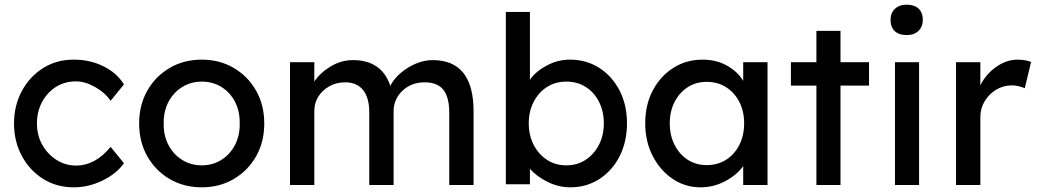

<svg xmlns="http://www.w3.org/2000/svg" viewBox="-20 -791 4439 821"><path d="M295 10Q222 10 164.5 -26Q107 -62 73.5 -124Q40 -186 40 -263Q40 -340 73.5 -402Q107 -464 164.5 -500Q222 -536 295 -536Q365 -536 422.5 -507.5Q480 -479 510 -430L453 -360Q429 -395 386.5 -419Q344 -443 305 -443Q257 -443 219.5 -419.5Q182 -396 160 -355Q138 -314 138 -263Q138 -212 161 -171.5Q184 -131 222 -107Q260 -83 306 -83Q387 -83 453 -163L510 -93Q478 -48 418.5 -19Q359 10 295 10Z M843 10Q766 10 705.5 -25.5Q645 -61 610 -122.5Q575 -184 575 -263Q575 -342 610 -403.5Q645 -465 705.5 -500.5Q766 -536 843 -536Q919 -536 979.5 -500.5Q1040 -465 1075 -403.5Q1110 -342 1110 -263Q1110 -184 1075 -122.5Q1040 -61 979.5 -25.5Q919 10 843 10ZM843 -84Q890 -84 927 -107.5Q964 -131 985 -171.5Q1006 -212 1005 -263Q1006 -315 985 -355.5Q964 -396 927 -419Q890 -442 843 -442Q796 -442 758.5 -418.5Q721 -395 700 -354.5Q679 -314 680 -263Q679 -212 700 -171.5Q721 -131 758.5 -107.5Q796 -84 843 -84Z M1220 0V-525H1324V-442Q1349 -480 1394 -507Q1439 -534 1489 -534Q1612 -534 1649 -424Q1664 -454 1693.5 -479Q1723 -504 1758.5 -519Q1794 -534 1830 -534Q2005 -534 2005 -315V0H1901V-309Q1901 -376 1875.5 -407.5Q1850 -439 1796 -439Q1739 -439 1701 -403Q1663 -367 1663 -314V0H1559V-311Q1559 -373 1532.5 -406Q1506 -439 1456 -439Q1419 -439 1389 -422.5Q1359 -406 1341.5 -378.5Q1324 -351 1324 -316V0Z M2419 10Q2368 10 2321 -13.5Q2274 -37 2246 -69V-3H2143V-740H2246V-450Q2270 -485 2317.5 -510.5Q2365 -536 2416 -536Q2487 -536 2542 -501Q2597 -466 2629 -404.5Q2661 -343 2661 -264Q2661 -185 2629.5 -123Q2598 -61 2543 -25.5Q2488 10 2419 10ZM2402 -84Q2448 -84 2484 -107.5Q2520 -131 2541 -171.5Q2562 -212 2562 -264Q2562 -315 2541.5 -355.5Q2521 -396 2485 -419Q2449 -442 2402 -442Q2355 -442 2319 -419Q2283 -396 2262 -355.5Q2241 -315 2241 -264Q2241 -212 2262 -171.5Q2283 -131 2319 -107.5Q2355 -84 2402 -84Z M2975 10Q2910 10 2856.5 -26Q2803 -62 2771 -124Q2739 -186 2739 -264Q2739 -343 2771.5 -404.5Q2804 -466 2859.5 -501Q2915 -536 2984 -536Q3043 -536 3088.5 -510.5Q3134 -485 3158 -445V-525H3262V0H3158V-81Q3131 -43 3081.5 -16.5Q3032 10 2975 10ZM3002 -85Q3049 -85 3085 -108Q3121 -131 3141.5 -171.5Q3162 -212 3162 -264Q3162 -315 3141.5 -355Q3121 -395 3085 -418Q3049 -441 3002 -441Q2956 -441 2920.5 -418Q2885 -395 2864.5 -355Q2844 -315 2844 -264Q2844 -212 2864.5 -171.5Q2885 -131 2920.5 -108Q2956 -85 3002 -85Z M3471 0V-425H3362V-525H3471V-659H3574V-525H3696V-425H3574V0Z M3857 -641Q3824 -641 3806 -658Q3788 -675 3788 -706Q3788 -735 3806.5 -753Q3825 -771 3857 -771Q3890 -771 3908 -754Q3926 -737 3926 -706Q3926 -677 3907.5 -659Q3889 -641 3857 -641ZM3807 0V-525H3910V0Z M4068 0V-525H4172V-426Q4195 -473 4239 -504.5Q4283 -536 4332 -536Q4349 -536 4364.5 -533Q4380 -530 4389 -526L4362 -414Q4350 -419 4335.5 -422.5Q4321 -426 4307 -426Q4271 -426 4240.5 -408Q4210 -390 4191 -359Q4172 -328 4172 -290V0Z"/></svg>

Font: Lexend
Style: Regular
Weight: 400
Designer: Bonnie Shaver-Troup, Thomas Jockin
Foundry: Lexend
Version: Version 1.007; ttfautohint (v1.8.3)